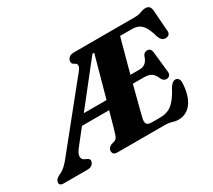

<svg xmlns="http://www.w3.org/2000/svg" viewBox="-186 -971 1376 1240"><g transform="rotate(-30 501.5 -351.0)"><path d="M655 -700 606 -632.5H559.5L181 -152.5Q155.5 -120.5 155.2 -98.5Q155 -76.5 176 -67.5L191 -60.5Q200.5 -56 204.8 -49Q209 -42 205.5 -30.5Q201 -16.5 188.8 -8.2Q176.5 0 156.5 0H-18.5Q-38.5 0 -45.5 -8.2Q-52.5 -16.5 -48 -30.5Q-45 -41 -37.5 -47.8Q-30 -54.5 -17 -61.5L-3 -68Q13 -75.5 33.2 -94.2Q53.5 -113 74.5 -141L424 -575Q443.5 -599 443.2 -613.2Q443 -627.5 425.5 -635.5Q414 -641 410.8 -649.5Q407.5 -658 411 -669.5Q416 -684 427.8 -692Q439.5 -700 459.5 -700ZM260 -328H531.5L512.5 -263H238ZM615 -392H773Q796 -392 814.2 -405Q832.5 -418 844 -455Q850 -465.5 857.2 -470.2Q864.5 -475 874.5 -475Q889 -475 896.8 -467.2Q904.5 -459.5 906.5 -445.5L923 -292Q926 -271.5 917 -261.8Q908 -252 893 -251.5Q881.5 -251.5 873.5 -257.5Q865.5 -263.5 860.5 -273Q846.5 -307.5 826.8 -321Q807 -334.5 770 -334.5H598ZM736.5 0H382.5Q361 0 353.8 -8.5Q346.5 -17 347 -30Q347 -41.5 354.8 -50.5Q362.5 -59.5 374 -64.5L396.5 -71Q408 -74.5 414.2 -82.2Q420.5 -90 426.5 -107.5Q429 -115 437.8 -145.2Q446.5 -175.5 459.2 -221.5Q472 -267.5 487.2 -322.5Q502.5 -377.5 518.2 -434.5Q534 -491.5 548.2 -543.8Q562.5 -596 574 -637Q585.5 -678 591 -700H911Q943.5 -700 963.8 -708.5Q984 -717 1002.5 -717Q1018.5 -717 1028.5 -708.2Q1038.5 -699.5 1041 -681L1052.5 -523.5Q1055.5 -506 1048.5 -495.8Q1041.5 -485.5 1026.5 -483.5Q1009.5 -481 997.5 -489.2Q985.5 -497.5 976 -522Q963 -569 947.5 -595.2Q932 -621.5 911 -632.2Q890 -643 860 -643H772Q767.5 -627.5 758.5 -594.2Q749.5 -561 737.2 -515.8Q725 -470.5 711.2 -419.5Q697.5 -368.5 684.5 -318Q671.5 -267.5 660 -223.5Q648.5 -179.5 640.5 -148.2Q632.5 -117 630 -104.5Q627 -89 629.8 -78.2Q632.5 -67.5 642.5 -62.2Q652.5 -57 670.5 -57H731.5Q767 -57 794 -68.8Q821 -80.5 845 -108.8Q869 -137 895.5 -187Q916.5 -221 938.5 -221Q953.5 -221 961.2 -210.5Q969 -200 969 -181.5Q967.5 -135.5 957 -99Q946.5 -62.5 928.5 -37.2Q910.5 -12 885.2 1.2Q860 14.5 828.5 14.5Q805.5 14.5 784.8 7.2Q764 0 736.5 0Z"/></g></svg>

Font: Fraunces ExtraBold
Style: Italic
Weight: 800
Italic angle: -16°
Version: Version 1.000;[b76b70a41]